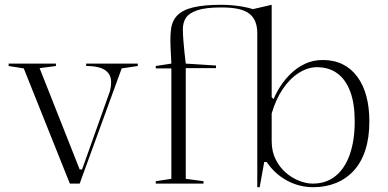

<svg xmlns="http://www.w3.org/2000/svg" viewBox="-20 -765 1615 800"><path d="M271 0 79 -480 16 -490V-500H213V-490L145 -481L312 -59H322L438 -385Q440 -392 441.5 -402Q443 -412 443 -423Q443 -437 438 -449Q433 -461 421 -470.5Q409 -480 388.5 -485Q368 -490 339 -490V-500H554V-490L487 -480L312 0Z M1052 15V-626Q1052 -655 1043.5 -675.5Q1035 -696 1017.5 -709Q1000 -722 971.5 -728Q943 -734 902 -734Q836 -734 801.5 -722Q767 -710 754.5 -690.5Q742 -671 742 -644Q742 -622 744 -597.5Q746 -573 748.5 -548Q751 -523 754 -500L880 -492V-481H754V-20L828 -10V0H629V-10L694 -20V-480H629V-490L694 -500Q693 -526 691.5 -551Q690 -576 690 -598.5Q690 -621 692 -637Q695 -675 717 -699Q739 -723 784 -734Q829 -745 902 -745Q925 -745 947.5 -743Q970 -741 992.5 -737Q1015 -733 1034 -727L1112 -745V-360L1120 -352Q1130 -377 1148 -405Q1166 -433 1191.5 -458Q1217 -483 1250.5 -499Q1284 -515 1325 -515Q1372 -515 1408 -497Q1444 -479 1469 -445Q1494 -411 1506.5 -364Q1519 -317 1519 -259Q1519 -192 1502.5 -140.5Q1486 -89 1454.5 -54.5Q1423 -20 1380 -2.5Q1337 15 1285 15Q1256 15 1228.5 8Q1201 1 1176 -12.5Q1151 -26 1129.5 -45.5Q1108 -65 1091 -90H1081L1062 15ZM1283 0Q1339 0 1378 -31.5Q1417 -63 1437.5 -121.5Q1458 -180 1458 -259Q1458 -333 1439.5 -383Q1421 -433 1386 -459Q1351 -485 1300 -485Q1263 -485 1225.5 -461.5Q1188 -438 1158.5 -394.5Q1129 -351 1112 -292V-177Q1112 -134 1128.5 -101Q1145 -68 1171 -45.5Q1197 -23 1227 -11.5Q1257 0 1283 0Z"/></svg>

Font: Kalnia Thin Light
Style: Regular
Weight: 300
Version: Version 1.105